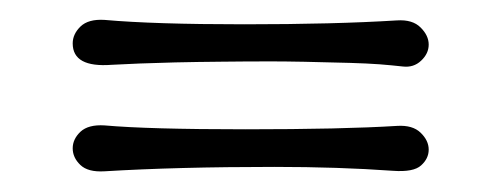

<svg xmlns="http://www.w3.org/2000/svg" viewBox="-20 -308 501 192"><path d="M84.5 -288.1Q133.8 -283.7 224.1 -283.7Q314.5 -283.7 377 -287.6Q392.6 -288.6 400.6 -280.5Q408.7 -272.5 408.7 -263.4Q408.7 -254.4 401.1 -247.3Q393.6 -240.2 382.8 -241.5Q372.1 -242.7 359.6 -243.7Q347.2 -244.6 330.1 -245.1Q277.8 -246.6 251.5 -246.6Q225.1 -246.6 201.2 -246.3Q177.2 -246.1 155.3 -245.6Q116.2 -244.6 91.8 -243.2Q52.7 -240.2 52.7 -264.6Q52.7 -273.9 60.5 -281.5Q68.4 -289.1 84.5 -288.1ZM84.5 -182.6Q128.4 -178.7 225.3 -178.7Q322.3 -178.7 377 -182.1Q392.6 -183.1 400.6 -175.3Q408.7 -167.5 408.7 -158.4Q408.7 -149.4 401.1 -142.6Q393.6 -135.7 373 -137.2Q318.4 -141.1 254.4 -141.1Q157.2 -141.1 84.5 -136.7Q67.9 -135.7 60.3 -143.1Q52.7 -150.4 52.7 -159.7Q52.7 -168.9 60.5 -176.3Q68.4 -183.6 84.5 -182.6Z"/></svg>

Font: Pompiere
Style: Regular
Weight: 400
Designer: Karolina Lach
Foundry: Sorkin Type Co.
Version: Version 1.002